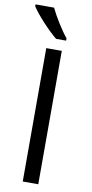

<svg xmlns="http://www.w3.org/2000/svg" viewBox="-102 -971 483 1012"><g transform="rotate(10 139.5 -465.5)"><path d="M194.3 -771H140.6C98.1 -804.7 28.3 -879.9 2.4 -920.9V-931.2H101.6C122.6 -886.2 165.5 -817.9 194.3 -783.2ZM181.2 -713.9V0H98.1V-713.9Z"/></g></svg>

Font: OpenSansEmoji
Style: Regular
Weight: 400
Foundry: MorbZ
Version: Version 1.000;PS 001.000;hotconv 1.0.70;makeotf.lib2.5.58329